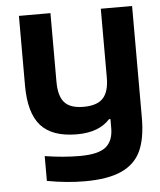

<svg xmlns="http://www.w3.org/2000/svg" viewBox="-51 -545 662 794"><g transform="rotate(-5 279.5 -147.5)"><path d="M526.9 -37.1Q526.9 49.3 502.9 101.3Q479 153.3 422.6 179.2Q366.2 205.1 270 205.1Q194.8 205.1 112.8 189.9V86.9Q189.5 99.1 257.8 99.1Q334.5 99.1 365.7 74Q397 48.8 397 -4.9V-42H391.1Q345.2 8.8 253.9 8.8Q151.4 8.8 104.2 -43.9Q57.1 -96.7 57.1 -210.9V-500H188V-214.8Q188 -155.8 211.9 -128.9Q235.8 -102.1 291 -102.1Q347.2 -102.1 372.1 -128.9Q397 -155.8 397 -214.8V-500H526.9Z"/></g></svg>

Font: LT Wave Text Bold
Style: Regular
Weight: 700
Designer: Daniel Lyons
Version: Version 2.5 (Glyphs App)